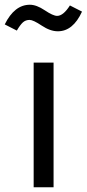

<svg xmlns="http://www.w3.org/2000/svg" viewBox="-44 -790 366 810"><path d="M182 0H98V-526H182ZM200 -658Q168 -658 132 -682Q96 -706 81 -706Q64 -706 52.5 -695.5Q41 -685 27 -661L-24 -687Q17 -770 82 -770Q110 -770 145 -746.5Q180 -723 197 -723Q223 -723 251 -767L302 -741Q264 -658 200 -658Z"/></svg>

Font: FiraSans
Style: Regular
Weight: 350
Designer: Carrois Corporate & Edenspiekermann AG
Foundry: Carrois Corporate GbR & Edenspiekermann AG
Version: Version 3.106;PS 003.106;hotconv 1.0.70;makeotf.lib2.5.58329